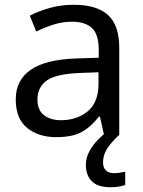

<svg xmlns="http://www.w3.org/2000/svg" viewBox="-20 -565 601 805"><path d="M288 -545Q386 -545 433 -502Q480 -459 480 -365V0H416L399 -76H395Q360 -32 321.5 -11Q283 10 215 10Q142 10 94 -28.5Q46 -67 46 -149Q46 -229 109 -272.5Q172 -316 303 -320L394 -323V-355Q394 -422 365 -448Q336 -474 283 -474Q241 -474 203 -461.5Q165 -449 132 -433L105 -499Q140 -518 188 -531.5Q236 -545 288 -545ZM314 -259Q214 -255 175.5 -227Q137 -199 137 -148Q137 -103 164.5 -82Q192 -61 235 -61Q303 -61 348 -98.5Q393 -136 393 -214V-262ZM412 116Q412 138 424 149.5Q436 161 457 161Q474 161 485.5 158.5Q497 156 505 155V211Q491 215 477 217.5Q463 220 443 220Q390 220 365 195Q340 170 340 126Q340 97 354.5 70Q369 43 390.5 21Q412 -1 432 -15L480 0Q446 32 429 58.5Q412 85 412 116Z"/></svg>

Font: Noto Sans Ol Chiki
Style: Regular
Weight: 400
Designer: Monotype Design Team, Lewis McGuffie
Foundry: Monotype Imaging Inc.
Version: Version 2.003